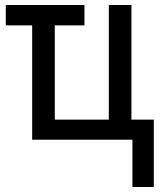

<svg xmlns="http://www.w3.org/2000/svg" viewBox="-20 -556 640 764"><path d="M507 188V0H108V-455H3V-536H316V-455H198V-80H413V-536H503V-80H592V188Z"/></svg>

Font: Noto Sans Mono
Style: Regular
Weight: 400
Designer: Monotype Design Team
Foundry: Monotype Imaging Inc.
Version: Version 2.014